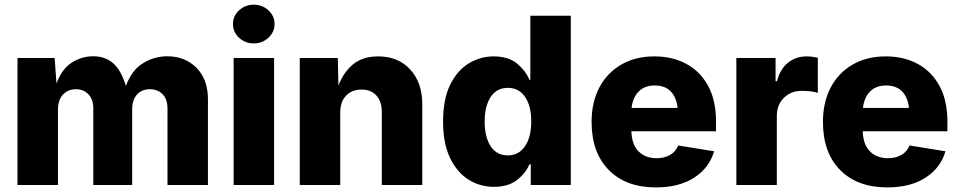

<svg xmlns="http://www.w3.org/2000/svg" viewBox="-20 -795 4123 825"><path d="M55.2 0V-545.9H214.8L222.7 -436.5Q245.6 -498.5 288.1 -525.9Q330.6 -553.2 380.4 -553.2Q432.1 -553.2 466.3 -523.2Q500.5 -493.2 521 -425.8Q545.9 -493.7 594.5 -523.4Q643.1 -553.2 698.7 -553.2Q774.9 -553.2 824.2 -503.7Q873.5 -454.1 873.5 -368.2V0H699.7V-328.1Q699.7 -368.7 678.7 -390.1Q657.7 -411.6 624.5 -411.6Q588.9 -411.6 568.4 -388.4Q547.9 -365.2 547.9 -326.2V0H380.9V-330.1Q380.9 -367.7 360.1 -389.6Q339.4 -411.6 306.2 -411.6Q272 -411.6 250.5 -388.4Q229 -365.2 229 -323.7V0Z M983.9 0V-545.9H1157.7V0ZM1070.3 -608.4Q1033.7 -608.4 1007.3 -632.8Q981 -657.2 981 -691.9Q981 -726.6 1007.3 -750.7Q1033.7 -774.9 1070.3 -774.9Q1106.9 -774.9 1133.3 -750.7Q1159.7 -726.6 1159.7 -691.9Q1159.7 -657.2 1133.3 -632.8Q1106.9 -608.4 1070.3 -608.4Z M1441.9 -311V0H1268.1V-545.9H1431.6L1434.1 -427.2Q1455.6 -483.9 1496.8 -518.3Q1538.1 -552.7 1605 -552.7Q1690.9 -552.7 1742.7 -496.3Q1794.4 -439.9 1794.4 -347.7V0H1620.6V-313.5Q1620.6 -358.9 1597.4 -384.5Q1574.2 -410.2 1533.2 -410.2Q1492.2 -410.2 1467 -384Q1441.9 -357.9 1441.9 -311Z M2102.1 7.8Q2042 7.8 1992.4 -23.7Q1942.9 -55.2 1913.3 -117.4Q1883.8 -179.7 1883.8 -272.5Q1883.8 -368.7 1914.3 -430.7Q1944.8 -492.7 1994.4 -522.7Q2043.9 -552.7 2100.6 -552.7Q2165.5 -552.7 2202.6 -521.2Q2239.7 -489.7 2254.9 -452.1H2258.8V-727.5H2432.6V0H2260.7V-88.9H2254.9Q2238.8 -50.8 2201.4 -21.5Q2164.1 7.8 2102.1 7.8ZM2162.1 -127.4Q2209.5 -127.4 2236.1 -167Q2262.7 -206.5 2262.7 -272.5Q2262.7 -339.4 2236.3 -378.4Q2210 -417.5 2162.1 -417.5Q2113.8 -417.5 2088.1 -377.9Q2062.5 -338.4 2062.5 -272.5Q2062.5 -206.5 2088.1 -167Q2113.8 -127.4 2162.1 -127.4Z M2798.3 10.3Q2669.4 10.3 2595.7 -64.7Q2522 -139.6 2522 -271Q2522 -355.5 2555.2 -418.7Q2588.4 -481.9 2649.2 -517.3Q2710 -552.7 2792 -552.7Q2869.6 -552.7 2929.2 -520.5Q2988.8 -488.3 3022.7 -426Q3056.6 -363.8 3056.6 -273.9V-231H2692.9Q2694.8 -172.9 2724.4 -144Q2753.9 -115.2 2801.3 -115.2Q2835 -115.2 2859.4 -129.4Q2883.8 -143.6 2894 -169.9L3048.3 -145Q3027.8 -73.7 2962.9 -31.7Q2897.9 10.3 2798.3 10.3ZM2693.8 -331.1H2891.6Q2886.7 -376.5 2862.1 -402.1Q2837.4 -427.7 2793.5 -427.7Q2749.5 -427.7 2724.1 -401.6Q2698.7 -375.5 2693.8 -331.1Z M3144 0V-545.9H3312.5V-445.8H3318.4Q3333 -500 3366.9 -526.4Q3400.9 -552.7 3445.3 -552.7Q3470.2 -552.7 3494.1 -546.4V-396Q3481.4 -400.4 3461.4 -402.6Q3441.4 -404.8 3425.8 -404.8Q3378.9 -404.8 3348.4 -374.8Q3317.9 -344.7 3317.9 -296.4V0Z M3792.5 10.3Q3663.6 10.3 3589.8 -64.7Q3516.1 -139.6 3516.1 -271Q3516.1 -355.5 3549.3 -418.7Q3582.5 -481.9 3643.3 -517.3Q3704.1 -552.7 3786.1 -552.7Q3863.8 -552.7 3923.3 -520.5Q3982.9 -488.3 4016.8 -426Q4050.8 -363.8 4050.8 -273.9V-231H3687Q3689 -172.9 3718.5 -144Q3748 -115.2 3795.4 -115.2Q3829.1 -115.2 3853.5 -129.4Q3877.9 -143.6 3888.2 -169.9L4042.5 -145Q4022 -73.7 3957 -31.7Q3892.1 10.3 3792.5 10.3ZM3688 -331.1H3885.7Q3880.9 -376.5 3856.2 -402.1Q3831.5 -427.7 3787.6 -427.7Q3743.7 -427.7 3718.3 -401.6Q3692.9 -375.5 3688 -331.1Z"/></svg>

Font: Inter Extra Bold
Style: Regular
Weight: 800
Designer: Rasmus Andersson
Foundry: rsms
Version: Version 4.000;git-3c8e0fc